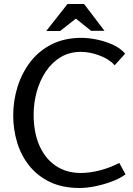

<svg xmlns="http://www.w3.org/2000/svg" viewBox="-20 -927 664 959"><path d="M378 12Q292 12 229.5 -18Q167 -48 126 -99.5Q85 -151 65.5 -216Q46 -281 46 -350Q46 -425 68 -494.5Q90 -564 132.5 -619Q175 -674 239 -706Q303 -738 387 -738Q422 -738 463.5 -729.5Q505 -721 543 -704Q581 -687 605 -659L553 -601Q524 -633 475.5 -650.5Q427 -668 385 -668Q327 -668 283 -641.5Q239 -615 209 -570Q179 -525 163.5 -469Q148 -413 148 -355Q148 -265 177 -199.5Q206 -134 259 -98.5Q312 -63 384 -63Q426 -63 475 -75Q524 -87 576 -113L607 -56Q578 -35 537.5 -20Q497 -5 455 3.5Q413 12 378 12ZM359 -834 280 -772H211L317 -907H400L502 -773H435Z"/></svg>

Font: Rosario Light
Style: Regular
Weight: 300
Designer: Hector Gatti
Foundry: Omnibus Type
Version: Version 1.101; ttfautohint (v1.8.1.43-b0c9)